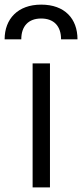

<svg xmlns="http://www.w3.org/2000/svg" viewBox="-79 -810 355 830"><path d="M13 -640C13 -697 44 -730 99 -730C154 -730 185 -697 185 -640H256C256 -729 201 -790 99 -790C-2 -790 -59 -728 -59 -640ZM137 0V-536H62V0Z"/></svg>

Font: Plus Jakarta Sans
Style: Regular
Weight: 400
Designer: Gumpita Rahayu
Foundry: Tokotype
Version: Version 2.071;gftools[0.9.30]